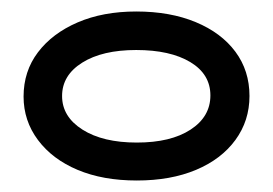

<svg xmlns="http://www.w3.org/2000/svg" viewBox="-20 -716 475 334"><path d="M218 -402Q159 -402 115 -420.5Q71 -439 46 -472.5Q21 -506 21 -548Q21 -592 46 -625Q71 -658 115 -677Q159 -696 217 -696Q276 -696 320.5 -677.5Q365 -659 389.5 -626Q414 -593 414 -549Q414 -506 389.5 -472.5Q365 -439 321 -420.5Q277 -402 218 -402ZM218 -468Q277 -468 311.5 -490.5Q346 -513 346 -550Q346 -587 311 -608Q276 -629 217 -629Q158 -629 123 -607Q88 -585 88 -549Q88 -513 123.5 -490.5Q159 -468 218 -468Z"/></svg>

Font: Fredoka SemiExpanded
Style: Regular
Weight: 400
Width: 6
Designer: Ben Nathan
Foundry: Milena B. Brandão, Ben Nathan
Version: Version 2.001